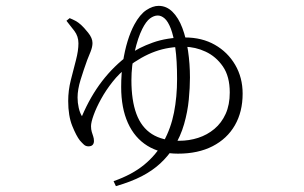

<svg xmlns="http://www.w3.org/2000/svg" viewBox="-20 -564 1040 656"><path d="M368 55Q431 33 472.5 -1Q514 -35 539 -80.5Q564 -126 574.5 -179.5Q585 -233 585 -294Q585 -358 579 -400Q573 -442 563.5 -466.5Q554 -491 542.5 -501Q531 -511 519 -511Q506 -511 492.5 -501Q479 -491 466 -465Q451 -435 440 -387Q429 -339 429 -290Q429 -221 446 -175Q463 -129 499 -106Q535 -83 592 -83Q626 -83 657 -93Q688 -103 712.5 -123.5Q737 -144 751 -175Q765 -206 765 -248Q765 -303 741.5 -337Q718 -371 682.5 -387.5Q647 -404 611 -404Q557 -405 510 -388Q463 -371 416 -335Q388 -314 365 -285Q342 -256 325.5 -226Q309 -196 300 -171Q291 -146 291 -133Q291 -122 293.5 -113.5Q296 -105 298.5 -98Q301 -91 301 -82Q301 -74 296.5 -69Q292 -64 282 -64Q273 -64 266.5 -70Q260 -76 253 -84Q241 -99 227 -133.5Q213 -168 213 -219Q213 -255 222 -290.5Q231 -326 239.5 -358.5Q248 -391 248 -416Q248 -440 234 -458.5Q220 -477 207 -493L218 -502Q228 -498 237.5 -493Q247 -488 257 -479Q266 -471 281 -452.5Q296 -434 296 -417Q296 -404 289.5 -387.5Q283 -371 278 -359Q266 -326 255.5 -292Q245 -258 245 -231Q245 -213 249 -195.5Q253 -178 260 -167Q289 -235 329 -287Q369 -339 422 -378Q453 -401 502 -418.5Q551 -436 612 -436Q670 -436 714 -411Q758 -386 783.5 -342.5Q809 -299 809 -244Q809 -182 782.5 -136Q756 -90 706.5 -64.5Q657 -39 588 -39Q527 -39 483.5 -66Q440 -93 417 -144Q394 -195 394 -267Q394 -312 400 -351.5Q406 -391 416 -423.5Q426 -456 439 -480Q458 -515 480 -529.5Q502 -544 522 -544Q549 -544 569.5 -523.5Q590 -503 603 -468.5Q616 -434 622.5 -390Q629 -346 629 -299Q629 -265 625 -223.5Q621 -182 609 -140Q597 -98 574 -61Q554 -30 527.5 -5.5Q501 19 464.5 38Q428 57 376 72Z"/></svg>

Font: Noto Serif SC ExtraLight ExtraLight
Style: Regular
Weight: 250
Version: Version 2.002-H1;hotconv 1.1.0;makeotfexe 2.6.0